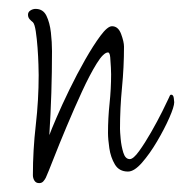

<svg xmlns="http://www.w3.org/2000/svg" viewBox="-20 -408 412 432"><path d="M68 4Q61 4 57.5 -1.5Q54 -7 54 -14Q54 -70 60.5 -126.5Q67 -183 67 -239Q67 -245 66.5 -262.5Q66 -280 64.5 -300.5Q63 -321 60.5 -337.5Q58 -354 54 -358Q50 -361 46.5 -365Q43 -369 43 -375Q43 -381 48.5 -384.5Q54 -388 60 -388Q77 -388 84.5 -372.5Q92 -357 94.5 -335Q97 -313 97 -293Q97 -199 91 -104Q95 -115 107 -143Q119 -171 136 -206Q153 -241 171.5 -273.5Q190 -306 206 -327.5Q222 -349 232 -349Q246 -349 252.5 -331.5Q259 -314 259 -303Q259 -257 254.5 -211Q250 -165 250 -118Q250 -112 251.5 -95.5Q253 -79 257.5 -64.5Q262 -50 272 -50Q280 -50 293 -68Q306 -86 320 -110.5Q334 -135 345 -157Q356 -179 360 -188Q361 -190 362 -192.5Q363 -195 365 -195Q370 -195 371 -187.5Q372 -180 372 -178Q372 -168 361 -143Q350 -118 333.5 -90Q317 -62 299.5 -42Q282 -22 268 -22Q248 -22 238.5 -38Q229 -54 226 -74.5Q223 -95 223 -109Q223 -142 226.5 -175Q230 -208 230 -241Q230 -244 229.5 -256Q229 -268 228 -279Q227 -290 223 -290Q213 -290 197.5 -265Q182 -240 164.5 -202Q147 -164 130 -123.5Q113 -83 100.5 -51Q88 -19 83 -8Q81 -4 77.5 0Q74 4 68 4Z"/></svg>

Font: Licorice
Style: Regular
Weight: 400
Designer: Robert E. Leuschke
Foundry: Robert E. Leuschke
Version: Version 1.010; ttfautohint (v1.8.3)